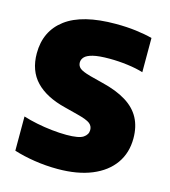

<svg xmlns="http://www.w3.org/2000/svg" viewBox="-113 -840 832 940"><g transform="rotate(15 303.5 -370.0)"><path d="M265.5 10Q205.5 10 147.8 1Q90 -8 43 -23V-196.5Q74.5 -186.5 112.5 -178.8Q150.5 -171 190 -166.8Q229.5 -162.5 264 -162.5Q326.5 -162.5 348.8 -177.2Q371 -192 371 -215.5Q371 -235.5 355.5 -248Q340 -260.5 289.5 -273.5L223.5 -290.5Q124 -315 72.5 -369Q21 -423 21 -511Q21 -624 105 -687Q189 -750 358.5 -750Q414 -750 461.2 -744Q508.5 -738 544 -728.5V-555Q510.5 -565.5 464.5 -571.5Q418.5 -577.5 372.5 -577.5Q318 -577.5 288.5 -570Q259 -562.5 247.5 -550Q236 -537.5 236 -522.5Q236 -505 249 -493.8Q262 -482.5 303.5 -471L369.5 -454Q443.5 -436 491.5 -406.2Q539.5 -376.5 562.8 -333Q586 -289.5 586 -230.5Q586 -157 547.8 -103Q509.5 -49 437.8 -19.5Q366 10 265.5 10Z"/></g></svg>

Font: Encode Sans SC Black
Style: Regular
Weight: 900
Version: Version 3.002